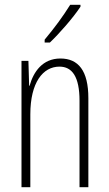

<svg xmlns="http://www.w3.org/2000/svg" viewBox="-20 -784 458 804"><path d="M317 -756V-764H274C242 -713 211 -671 167 -618V-606H189C228 -643 286 -709 317 -756ZM233 -539C158 -539 120 -483 104 -425H102L99 -529H70V0H107V-305C107 -439 160 -505 229 -505C282 -505 313 -463 313 -362V0H350V-373C350 -488 308 -539 233 -539Z"/></svg>

Font: Noto Sans Kannada ExtraCondensed ExtraLight
Style: Regular
Weight: 200
Width: 2
Designer: Jelle Bosma - Monotype Design Team
Foundry: Monotype Imaging Inc.
Version: Version 2.005